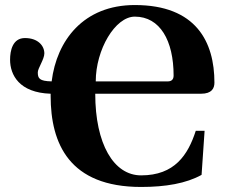

<svg xmlns="http://www.w3.org/2000/svg" viewBox="-20 -727 905 762"><path d="M20 -490C20 -430 56 -359 181 -355V-346C181 -157 255 15 540 15C637 15 719 1 780 -33L792 -208H757C726 -112 673 -31 540 -31C431 -31 358 -156 358 -355H778C821 -355 831 -377 831 -399C831 -560 759 -707 515 -707C311 -707 205 -566 185 -404C136 -405 130 -416 130 -440C130 -456 156 -492 156 -515C156 -546 130 -576 79 -576C30 -576 20 -526 20 -490ZM360 -404C360 -530 437 -661 515 -661C615 -661 669 -566 669 -427C669 -410 659 -404 646 -404Z"/></svg>

Font: Heuristica
Style: Bold
Weight: 700
Version: Version 1.0.1